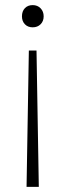

<svg xmlns="http://www.w3.org/2000/svg" viewBox="-20 -530 257 752"><path d="M66 -466Q66 -486 77.5 -498Q89 -510 108 -510Q127 -510 139 -497.5Q151 -485 151 -466Q151 -447 139 -435Q127 -423 108 -423Q89 -423 77.5 -435Q66 -447 66 -466ZM93 -332H123L132 202H84Z"/></svg>

Font: Sarabun Thin
Style: Regular
Weight: 250
Designer: Suppakit Chalermlarp | Katatrad Co.,Ltd.
Foundry: Cadson Demak Co.,Ltd.
Version: Version 1.000; ttfautohint (v1.6)